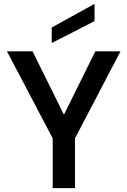

<svg xmlns="http://www.w3.org/2000/svg" viewBox="-20 -971 658 991"><path d="M16 0ZM16 0ZM367 0H252V-257L16 -706H148L310 -379L472 -706H602L367 -257ZM247 -749V-829L468 -951V-862Z"/></svg>

Font: Ulagadi Sans Medium
Style: Regular
Weight: 500
Designer: Ninad Kale (Devanagari), Jonny Pinhorn (Latin)
Foundry: Indian Type Foundry
Version: Version 3.01;March 29, 2020;FontCreator 12.0.0.2522 64-bit; 